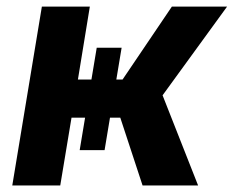

<svg xmlns="http://www.w3.org/2000/svg" viewBox="-20 -566 713 586"><path d="M17.5 0 107.8 -545.9H254.2L217.8 -323.3H354.1L504.6 -545.9H673.1L476.2 -275.1L584.6 0H415.1L347.1 -206.9H198.3L163.9 0ZM275.2 -420.3H351.2L299.2 -107.8H223.2Z"/></svg>

Font: Adwaita Sans
Style: Italic
Weight: 400
Italic angle: -9.39999°
Designer: Rasmus Andersson
Foundry: rsms
Version: Version 4.001;git-9221beed3